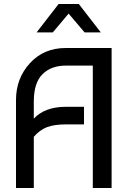

<svg xmlns="http://www.w3.org/2000/svg" viewBox="-20 -940 648 960"><path d="M149 0H60V-440Q60 -548 129.5 -624Q199 -700 309 -700H538V0H444V-612H309Q236 -612 192.5 -569Q149 -526 149 -432V-347Q205 -406 309 -406H400V-318H309Q251 -318 214.5 -304Q178 -290 149 -256ZM323 -872 244 -778H163L273 -920H374L484 -778H403Z"/></svg>

Font: Baumans
Style: Regular
Weight: 400
Designer: Henadij Zarechnjuk
Foundry: Cyreal (www.cyreal.org)
Version: Version 001.002